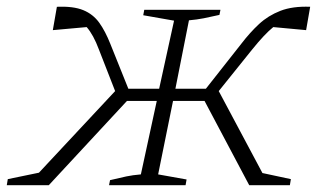

<svg xmlns="http://www.w3.org/2000/svg" viewBox="-27 -547 964 567"><path d="M117 0H-7L-4 -18L88 -37L313 -278L265 -401Q249 -444 229 -467L129 -458L141 -527Q190 -529 219 -517Q248 -505 266 -480Q284 -455 299 -417L352 -285H443L487 -486L396 -502L399 -518H624L621 -503Q595 -497 574.5 -493Q554 -489 531 -487L491 -285H581L685 -417Q711 -451 738 -476Q765 -501 801 -515Q837 -529 889 -527L877 -458L780 -467Q754 -446 717 -400L619 -278L748 -36L832 -18L829 0H709L577 -249H484L440 -32L524 -17L521 0H295L298 -15Q327 -22 346 -26Q365 -30 389 -32L436 -249H348Z"/></svg>

Font: Piazzolla SC ExtraLight
Style: Italic
Weight: 200
Italic angle: -11.3°
Designer: Juan Pablo del Peral
Foundry: Huerta Tipografica
Version: Version 1.330